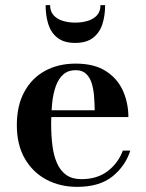

<svg xmlns="http://www.w3.org/2000/svg" viewBox="-20 -717 569 747"><path d="M280.5 10Q213.5 10 160.5 -18.2Q107.5 -46.5 76.5 -100Q45.5 -153.5 45.5 -230Q45.5 -306.5 74.8 -360Q104 -413.5 155.5 -441.5Q207 -469.5 274.5 -469.5Q347 -469.5 392.2 -440.2Q437.5 -411 458.5 -363.5Q479.5 -316 479.5 -261.5H113V-288H348.5Q348 -314.5 346 -342Q344 -369.5 337 -392.5Q330 -415.5 315 -429.8Q300 -444 274.5 -444Q245.5 -444 226.8 -427.8Q208 -411.5 197.5 -382.8Q187 -354 183 -316.5Q179 -279 179 -236Q179 -189.5 184 -150.2Q189 -111 202 -81.8Q215 -52.5 238 -36.2Q261 -20 296.5 -20Q358 -20 398.8 -51Q439.5 -82 458 -131H487Q467.5 -70.5 417 -30.2Q366.5 10 280.5 10ZM272.5 -550Q229 -550 203.8 -569.8Q178.5 -589.5 168 -622.8Q157.5 -656 157.5 -697H175Q175 -673 188.2 -658Q201.5 -643 223.8 -636Q246 -629 272.5 -629Q299.5 -629 322 -636Q344.5 -643 357.8 -658Q371 -673 371 -697H389Q389 -656 378.2 -622.8Q367.5 -589.5 341.8 -569.8Q316 -550 272.5 -550Z"/></svg>

Font: Bodoni Moda SC 9pt SemiBold
Style: Regular
Weight: 600
Designer: Owen Earl
Foundry: indestructible type
Version: Version 2.005